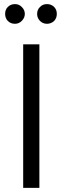

<svg xmlns="http://www.w3.org/2000/svg" viewBox="-20 -916 304 936"><path d="M93 0H172V-700H93ZM53 -896Q32 -896 18 -882Q5 -869 5 -848Q5 -828 18 -814Q32 -800 53 -800Q72 -800 86 -814Q101 -829 101 -848Q101 -868 86 -882Q73 -896 53 -896ZM209 -896Q188 -896 175 -882Q161 -869 161 -848Q161 -828 175 -814Q189 -800 209 -800Q229 -800 244 -814Q257 -828 257 -848Q257 -869 244 -882Q230 -896 209 -896Z"/></svg>

Font: Unageo
Style: Regular
Weight: 400
Designer: Richard Sepsi
Foundry: Richard Sepsi
Version: Version 2.000